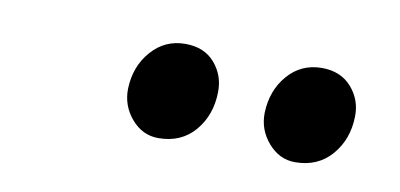

<svg xmlns="http://www.w3.org/2000/svg" viewBox="-31 -814 534 256"><g transform="rotate(10 236.0 -686.0)"><path d="M190.5 -621Q169 -621 154 -638.5Q139 -656 139.5 -679Q140.5 -709.5 158.8 -730.2Q177 -751 204.5 -751Q230.5 -751 244.8 -734.2Q259 -717.5 258.5 -695Q258 -664 239.8 -642.5Q221.5 -621 190.5 -621ZM375.5 -621Q354.5 -621 339.2 -638.5Q324 -656 324.5 -679Q325.5 -709.5 343.5 -730.2Q361.5 -751 389.5 -751Q415 -751 429.8 -734.2Q444.5 -717.5 444 -695Q443.5 -664 425 -642.5Q406.5 -621 375.5 -621Z"/></g></svg>

Font: Merriweather Light 18pt
Style: Italic
Weight: 400
Italic angle: -7.8°
Version: Version 2.101